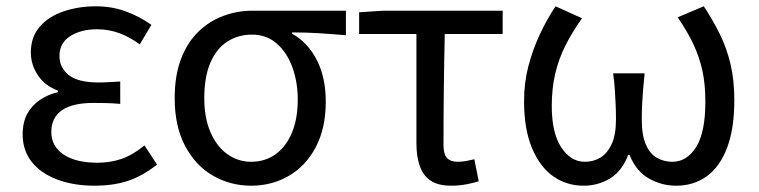

<svg xmlns="http://www.w3.org/2000/svg" viewBox="-20 -577 2410 610"><path d="M281 13Q214 13 162 -6.5Q110 -26 81 -62.5Q52 -99 52 -150Q52 -189 67 -216Q82 -243 107.5 -260Q133 -277 164 -284V-289Q122 -305 100 -338.5Q78 -372 78 -410Q78 -460 106.5 -492.5Q135 -525 182.5 -541Q230 -557 285 -557Q335 -557 379 -541Q423 -525 461 -498L424 -436Q393 -459 359.5 -471.5Q326 -484 288 -484Q238 -484 203.5 -462.5Q169 -441 169 -399Q169 -362 198.5 -338.5Q228 -315 293 -315Q309 -315 325.5 -316Q342 -317 362 -318V-247Q338 -249 317.5 -249.5Q297 -250 277 -250Q210 -250 176.5 -226.5Q143 -203 143 -158Q143 -112 182 -86Q221 -60 290 -60Q330 -60 365.5 -72Q401 -84 439 -115L479 -54Q430 -16 384 -1.5Q338 13 281 13Z M778 13Q712 13 656.5 -19Q601 -51 568 -113.5Q535 -176 535 -265Q535 -337 555 -389.5Q575 -442 610 -476Q645 -510 689.5 -526.5Q734 -543 782 -543H1079V-465Q1033 -469 993 -471.5Q953 -474 908 -474V-470Q958 -442 986.5 -386.5Q1015 -331 1015 -254Q1015 -170 983.5 -110Q952 -50 898 -18.5Q844 13 778 13ZM778 -63Q822 -63 855.5 -87Q889 -111 907.5 -155.5Q926 -200 926 -261Q926 -316 909 -363Q892 -410 859.5 -438.5Q827 -467 780 -467Q737 -467 702.5 -445Q668 -423 648.5 -378Q629 -333 629 -265Q629 -203 648.5 -157.5Q668 -112 702 -87.5Q736 -63 778 -63Z M1414 13Q1373 13 1349 -2.5Q1325 -18 1314 -48.5Q1303 -79 1303 -122V-469H1121V-538L1198 -543H1577V-469H1393Q1391 -377 1390 -287.5Q1389 -198 1389 -116Q1389 -88 1400 -75.5Q1411 -63 1434 -63Q1448 -63 1461 -65.5Q1474 -68 1487 -71L1501 -1Q1485 4 1462 8.5Q1439 13 1414 13Z M1834 13Q1780 13 1737.5 -17Q1695 -47 1670 -107Q1645 -167 1645 -256Q1645 -314 1658.5 -366Q1672 -418 1694.5 -466.5Q1717 -515 1745 -557L1829 -519Q1798 -475 1776.5 -432.5Q1755 -390 1744 -343Q1733 -296 1733 -240Q1733 -155 1763 -109Q1793 -63 1838 -63Q1865 -63 1887 -76Q1909 -89 1923 -118.5Q1937 -148 1937 -198Q1937 -221 1936 -243.5Q1935 -266 1933.5 -290.5Q1932 -315 1928 -344H2028Q2025 -315 2023 -290.5Q2021 -266 2020 -243.5Q2019 -221 2019 -198Q2019 -146 2032.5 -116.5Q2046 -87 2068 -75Q2090 -63 2116 -63Q2162 -63 2191.5 -109.5Q2221 -156 2221 -254Q2221 -310 2211.5 -353Q2202 -396 2183 -436.5Q2164 -477 2133 -522L2216 -557Q2245 -513 2267 -468.5Q2289 -424 2301 -373Q2313 -322 2313 -259Q2313 -168 2290 -107.5Q2267 -47 2225.5 -17Q2184 13 2128 13Q2082 13 2041.5 -10Q2001 -33 1980 -85H1976Q1956 -33 1918 -10Q1880 13 1834 13Z"/></svg>

Font: Noto Sans TC
Style: Regular
Weight: 400
Designer: Ryoko NISHIZUKA  (kana, bopomofo & ideographs); Paul D. Hunt (Latin, Greek & Cyrillic); Sandoll Communications , Soo-you
Foundry: Adobe
Version: Version 2.004-H2;hotconv 1.0.118;makeotfexe 2.5.65603